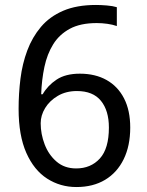

<svg xmlns="http://www.w3.org/2000/svg" viewBox="-20 -744 591 774"><path d="M288 10Q223 10 170 -24Q117 -58 86 -128Q55 -198 55 -305Q55 -367 62.5 -427Q70 -487 90 -540.5Q110 -594 145 -635.5Q180 -677 234.5 -700.5Q289 -724 367 -724Q386 -724 410.5 -722Q435 -720 451 -715V-639Q434 -645 412.5 -648Q391 -651 370 -651Q304 -651 261.5 -628Q219 -605 194.5 -565.5Q170 -526 159 -474Q148 -422 146 -364H152Q172 -399 208 -423Q244 -447 302 -447Q364 -447 409.5 -421.5Q455 -396 480 -347.5Q505 -299 505 -230Q505 -156 478.5 -102Q452 -48 403.5 -19Q355 10 288 10ZM287 -65Q346 -65 382.5 -105Q419 -145 419 -230Q419 -298 387 -337.5Q355 -377 290 -377Q246 -377 213 -357.5Q180 -338 162 -308.5Q144 -279 144 -247Q144 -204 160 -162Q176 -120 208 -92.5Q240 -65 287 -65Z"/></svg>

Font: hexloriya05
Style: Book
Weight: 400
Designer: Jelle Bosma - Monotype Design Team
Foundry: Monotype Imaging Inc.
Version: Version 2.003